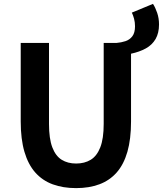

<svg xmlns="http://www.w3.org/2000/svg" viewBox="-20 -964 847 998"><path d="M661.1 -684.8 585.4 -740.8Q610.7 -742.9 632.6 -750.2Q654.4 -757.6 668.1 -775.7Q681.8 -793.9 681.8 -827.3Q681.8 -848.1 676.8 -866.8Q671.7 -885.4 665.3 -898.4L775.2 -943.9Q787.5 -925.1 797.1 -896.9Q806.6 -868.6 806.6 -837.1Q806.6 -791.9 788.6 -761Q770.5 -730.2 738 -712.3Q705.5 -694.4 661.1 -684.8ZM375.6 13.8Q307.5 13.8 254 -5.9Q200.6 -25.5 163.5 -67.2Q126.4 -109 107 -175Q87.7 -241 87.7 -332.8V-740.8H234.7V-319.8Q234.7 -243.4 251.9 -198.2Q269.1 -153 300.7 -133.5Q332.2 -114 375.6 -114Q419.5 -114 451.6 -133.5Q483.6 -153 501.3 -198.2Q519 -243.4 519 -319.8V-740.8H661.1V-332.8Q661.1 -241 642.2 -175Q623.2 -109 586.3 -67.2Q549.3 -25.5 496.2 -5.9Q443 13.8 375.6 13.8Z"/></svg>

Font: Noto Sans HK Thin
Style: Regular
Weight: 100
Designer: Ryoko NISHIZUKA 西塚涼子 (kana, bopomofo & ideographs); Paul D. Hunt (Latin, Greek & Cyrillic); Sandoll Communications 산돌커뮤니
Foundry: Adobe
Version: Version 2.004-H2;hotconv 1.0.118;makeotfexe 2.5.65603